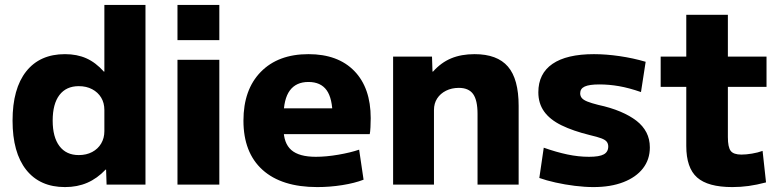

<svg xmlns="http://www.w3.org/2000/svg" viewBox="-20 -750 3179 780"><path d="M244 10Q142 10 86.5 -60Q31 -130 31 -260Q31 -390 86.5 -460Q142 -530 244 -530Q293 -530 331 -513Q369 -496 402 -459H404V-730H571V0H413L411 -61H409Q375 -25 334.5 -7.5Q294 10 244 10ZM300 -120Q331 -120 354.5 -132.5Q378 -145 391 -167Q404 -189 404 -217V-303Q404 -332 391 -353.5Q378 -375 354.5 -387.5Q331 -400 300 -400Q249 -400 221.5 -364Q194 -328 194 -260Q194 -193 221.5 -156.5Q249 -120 300 -120Z M701 -587V-730H871V-587ZM701 0V-507H871V0Z M1269 10Q1124 10 1046.5 -60Q969 -130 969 -260Q969 -386 1039.5 -458Q1110 -530 1233 -530Q1353 -530 1419.5 -461.5Q1486 -393 1486 -270Q1486 -253 1485 -233Q1484 -213 1482 -205H1062V-310H1352L1331 -278Q1331 -350 1307 -383.5Q1283 -417 1233 -417Q1183 -417 1157.5 -382.5Q1132 -348 1132 -277V-227Q1132 -168 1163.5 -140.5Q1195 -113 1263 -113Q1305 -113 1354.5 -121.5Q1404 -130 1439 -142L1457 -20Q1421 -6 1370.5 2Q1320 10 1269 10Z M1577 0V-520H1735L1737 -459H1739Q1772 -496 1813 -513Q1854 -530 1908 -530Q2000 -530 2043.5 -479.5Q2087 -429 2087 -320V0H1920V-287Q1920 -343 1902 -368Q1884 -393 1844 -393Q1815 -393 1792 -381.5Q1769 -370 1756 -350Q1743 -330 1743 -303V0Z M2391 10Q2356 10 2315.5 5Q2275 0 2237 -8.5Q2199 -17 2171 -27L2189 -150Q2240 -132 2285 -122.5Q2330 -113 2373 -113Q2415 -113 2433 -123Q2451 -133 2451 -155Q2451 -166 2445 -174Q2439 -182 2423 -188Q2407 -194 2377 -201Q2308 -218 2261 -241Q2214 -264 2190.5 -297Q2167 -330 2167 -375Q2167 -451 2224.5 -490.5Q2282 -530 2393 -530Q2442 -530 2497 -522Q2552 -514 2603 -499L2584 -376Q2535 -393 2494.5 -400Q2454 -407 2415 -407Q2374 -407 2355.5 -398.5Q2337 -390 2337 -371Q2337 -360 2343.5 -352Q2350 -344 2366 -337.5Q2382 -331 2410 -324Q2461 -313 2500 -296.5Q2539 -280 2565.5 -259.5Q2592 -239 2606 -212Q2620 -185 2620 -151Q2620 -102 2592 -66Q2564 -30 2512.5 -10Q2461 10 2391 10Z M2955 10Q2856 10 2812 -29Q2768 -68 2768 -157V-397H2664V-520H2768V-690H2937V-520H3094V-397H2937V-193Q2937 -152 2948.5 -137Q2960 -122 2992 -122Q3011 -122 3035 -126Q3059 -130 3078 -137L3092 -9Q3054 1 3021.5 5.5Q2989 10 2955 10Z"/></svg>

Font: M PLUS 1 ExtraBold
Style: Regular
Weight: 800
Designer: Coji Morishita
Foundry: UNDERFOREST DESIGN
Version: Version 1.001